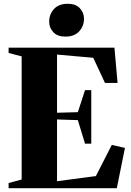

<svg xmlns="http://www.w3.org/2000/svg" viewBox="-20 -995 692 1015"><path d="M94.5 -46V-697L25.5 -715V-743H585L601.5 -556.5H535L473 -689.5L281.5 -706.5V-399L391.5 -402L429.5 -518.5H462.5V-235.5H429.5L391.5 -360L281.5 -363.5V-37L487 -64.5L571 -229L640.5 -213L597.5 0H25.5V-27.5ZM325 -801.5Q283.5 -801.5 261.8 -825Q240 -848.5 240 -880.5Q240 -920 265.5 -947.5Q291 -975 338 -975H339Q380.5 -975 402.2 -951.5Q424 -928 424 -895.5Q424 -857 398.5 -829.2Q373 -801.5 326 -801.5Z"/></svg>

Font: Merriweather 120pt Black
Style: Regular
Weight: 900
Designer: Eben Sorkin
Foundry: Eben Sorkin
Version: Version 2.100